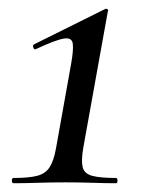

<svg xmlns="http://www.w3.org/2000/svg" viewBox="-20 -418 331 438"><path d="M11 0Q7 0 7 -6Q7 -12 11 -12Q46 -12 65 -17Q84 -22 93.5 -37Q103 -52 108 -81L142 -271Q148 -304 146 -318.5Q144 -333 125.5 -330Q107 -327 62 -306Q58 -304 56 -309.5Q54 -315 58 -317L219 -397Q222 -399 225 -397Q228 -395 226 -392L170 -81Q165 -52 168.5 -37Q172 -22 190 -17Q208 -12 245 -12Q248 -12 248 -6Q248 0 245 0Q221 0 191.5 -1Q162 -2 129 -2Q96 -2 65.5 -1Q35 0 11 0Z"/></svg>

Font: Cormorant Light Medium
Style: Italic
Weight: 500
Italic angle: -10°
Version: Version 4.000